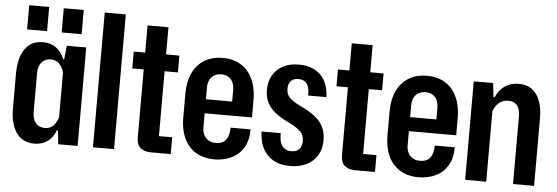

<svg xmlns="http://www.w3.org/2000/svg" viewBox="-48 -880 3002 1035"><g transform="rotate(5 1452.5 -362.5)"><path d="M164 8Q131 8 106 -5Q81 -18 65 -42Q49 -66 41 -99Q33 -132 33 -171V-362Q33 -414 47 -454.5Q61 -495 90 -518Q119 -541 164 -541Q206 -541 236 -518.5Q266 -496 279 -459H285L293 -533H398V0H293L285 -74H279Q266 -36 236 -14Q206 8 164 8ZM214 -81Q240 -81 257.5 -97Q275 -113 285 -145V-388Q275 -420 257.5 -436Q240 -452 214 -452Q193 -452 178 -442.5Q163 -433 154.5 -415.5Q146 -398 146 -371V-162Q146 -136 154.5 -117.5Q163 -99 178 -90Q193 -81 214 -81ZM72 -602V-733H180V-602ZM259 -602V-733H367V-602Z M481 0V-729H595V0Z M795 0Q759 0 738 -17.5Q717 -35 717 -75V-680H830V-91H902V0ZM655 -442V-533H902V-442Z M1137 8Q1094 8 1059.5 -6.5Q1025 -21 1001 -48Q977 -75 964.5 -114.5Q952 -154 952 -203V-330Q952 -397 974.5 -444Q997 -491 1038.5 -516Q1080 -541 1137 -541Q1180 -541 1214 -526.5Q1248 -512 1271.5 -485Q1295 -458 1308 -418.5Q1321 -379 1321 -330V-235H1051V-311H1218L1207 -302V-374Q1207 -397 1199 -414.5Q1191 -432 1175.5 -442Q1160 -452 1137 -452Q1114 -452 1097.5 -442Q1081 -432 1073 -414.5Q1065 -397 1065 -374V-158Q1065 -136 1073.5 -118.5Q1082 -101 1098.5 -91Q1115 -81 1138 -81Q1177 -81 1194 -105Q1211 -129 1211 -170H1319Q1319 -110 1295 -70.5Q1271 -31 1230 -11.5Q1189 8 1137 8Z M1549 8Q1493 8 1455.5 -14Q1418 -36 1399 -74.5Q1380 -113 1379 -164H1483Q1482 -132 1489.5 -112Q1497 -92 1511.5 -82Q1526 -72 1547 -72Q1577 -72 1591 -89Q1605 -106 1605 -132Q1605 -163 1586.5 -182Q1568 -201 1531 -220L1499 -236Q1464 -254 1439 -276Q1414 -298 1401 -326Q1388 -354 1388 -390Q1388 -435 1407.5 -469Q1427 -503 1463 -522Q1499 -541 1548 -541Q1599 -541 1635 -521.5Q1671 -502 1690.5 -465.5Q1710 -429 1711 -379H1612Q1613 -407 1607 -425.5Q1601 -444 1587.5 -453.5Q1574 -463 1552 -463Q1535 -463 1523 -456.5Q1511 -450 1504.5 -437Q1498 -424 1498 -406Q1498 -377 1515 -359Q1532 -341 1568 -323L1594 -310Q1627 -294 1655 -272.5Q1683 -251 1699.5 -220.5Q1716 -190 1716 -144Q1716 -97 1694.5 -63Q1673 -29 1636 -10.5Q1599 8 1549 8Z M1900 0Q1864 0 1843 -17.5Q1822 -35 1822 -75V-680H1935V-91H2007V0ZM1760 -442V-533H2007V-442Z M2242 8Q2199 8 2164.5 -6.5Q2130 -21 2106 -48Q2082 -75 2069.5 -114.5Q2057 -154 2057 -203V-330Q2057 -397 2079.5 -444Q2102 -491 2143.5 -516Q2185 -541 2242 -541Q2285 -541 2319 -526.5Q2353 -512 2376.5 -485Q2400 -458 2413 -418.5Q2426 -379 2426 -330V-235H2156V-311H2323L2312 -302V-374Q2312 -397 2304 -414.5Q2296 -432 2280.5 -442Q2265 -452 2242 -452Q2219 -452 2202.5 -442Q2186 -432 2178 -414.5Q2170 -397 2170 -374V-158Q2170 -136 2178.5 -118.5Q2187 -101 2203.5 -91Q2220 -81 2243 -81Q2282 -81 2299 -105Q2316 -129 2316 -170H2424Q2424 -110 2400 -70.5Q2376 -31 2335 -11.5Q2294 8 2242 8Z M2495 0V-533H2600L2608 -458H2615Q2632 -498 2664 -519.5Q2696 -541 2738 -541Q2782 -541 2811 -519Q2840 -497 2854 -457.5Q2868 -418 2868 -365V0H2754V-365Q2754 -391 2747 -409Q2740 -427 2725.5 -436Q2711 -445 2689 -445Q2660 -445 2639.5 -427.5Q2619 -410 2609 -381V0Z"/></g></svg>

Font: Hubot Sans Condensed SemiBold
Style: Regular
Weight: 600
Width: 3
Designer: Deni Anggara
Foundry: GitHub, Inc., Subsidiary of Microsoft Corporation
Version: Version 2.000